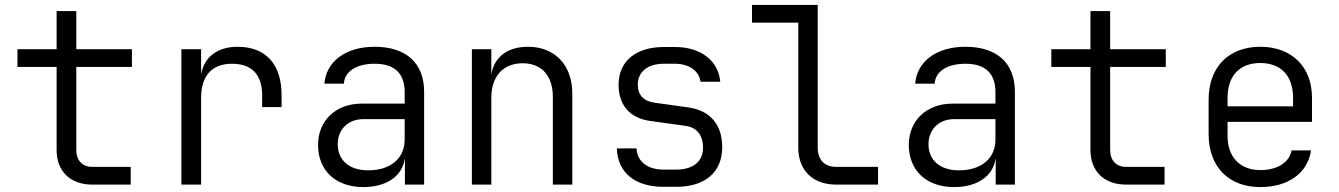

<svg xmlns="http://www.w3.org/2000/svg" viewBox="-20 -750 5440 780"><path d="M355 0H511V-72H355C315 -72 290 -98 290 -140V-478H516V-550H290V-705H210V-550H51V-478H210V-140C210 -54 266 0 355 0Z M717 0H797V-353C797 -442 841 -491 922 -491C1002 -491 1045 -448 1045 -363V-315H1124V-363C1124 -488 1061 -560 945 -560C862 -560 809 -517 797 -448V-550H717Z M1456 10C1550 10 1613 -34 1624 -103H1625V0H1703V-377C1703 -493 1631 -560 1502 -560C1381 -560 1304 -497 1298 -410H1377C1380 -460 1428 -491 1502 -491C1583 -491 1624 -452 1624 -375V-329H1449C1344 -329 1272 -260 1272 -161C1272 -59 1342 10 1456 10ZM1476 -58C1399 -58 1352 -99 1352 -164C1352 -224 1394 -266 1456 -266H1624V-183C1624 -106 1566 -58 1476 -58Z M1897 0H1976V-353C1976 -441 2025 -493 2103 -493C2179 -493 2226 -444 2226 -356V0H2305V-369C2305 -486 2234 -560 2125 -560C2042 -560 1988 -519 1976 -448V-550H1897Z M2676 9H2727C2845 9 2914 -51 2914 -152C2914 -244 2865 -302 2774 -314L2638 -333C2595 -339 2571 -364 2571 -406C2571 -458 2611 -491 2676 -491H2723C2782 -491 2821 -459 2826 -418H2906C2899 -502 2828 -559 2723 -559H2676C2563 -559 2493 -501 2493 -406C2493 -322 2539 -271 2619 -259L2763 -239C2811 -233 2836 -201 2836 -150C2836 -94 2796 -61 2727 -61H2676C2610 -61 2568 -94 2566 -147H2486C2489 -49 2559 9 2676 9Z M3377 0H3547V-72H3377C3330 -72 3302 -101 3302 -150V-730H3035V-658H3223V-150C3223 -58 3282 0 3377 0Z M3856 10C3950 10 4013 -34 4024 -103H4025V0H4103V-377C4103 -493 4031 -560 3902 -560C3781 -560 3704 -497 3698 -410H3777C3780 -460 3828 -491 3902 -491C3983 -491 4024 -452 4024 -375V-329H3849C3744 -329 3672 -260 3672 -161C3672 -59 3742 10 3856 10ZM3876 -58C3799 -58 3752 -99 3752 -164C3752 -224 3794 -266 3856 -266H4024V-183C4024 -106 3966 -58 3876 -58Z M4555 0H4711V-72H4555C4515 -72 4490 -98 4490 -140V-478H4716V-550H4490V-705H4410V-550H4251V-478H4410V-140C4410 -54 4466 0 4555 0Z M5100 10C5213 10 5293 -47 5306 -139H5227C5218 -90 5169 -59 5100 -59C5018 -59 4967 -112 4967 -197V-255H5310V-353C5310 -478 5228 -560 5100 -560C4972 -560 4890 -478 4890 -345V-205C4890 -72 4972 10 5100 10ZM4967 -318V-353C4967 -442 5016 -494 5100 -494C5184 -494 5233 -442 5233 -353V-318Z"/></svg>

Font: JetBrains Mono Light
Style: Regular
Weight: 336
Monospace: yes
Designer: Philipp Nurullin, Konstantin Bulenkov
Foundry: JetBrains
Version: Version 2.305